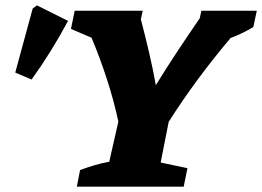

<svg xmlns="http://www.w3.org/2000/svg" viewBox="-20 -697 979 717"><path d="M267 0 279 -62Q306 -72 333 -80Q360 -88 388 -93L422 -243Q405 -322 379.5 -400.5Q354 -479 322 -556L245 -589L259 -657H513L506 -625Q522 -564 536.5 -502Q551 -440 562 -379Q598 -438 640 -501.5Q682 -565 726 -629L732 -657H939L926 -596Q884 -571 841 -555Q776 -478 718 -399.5Q660 -321 610 -242L580 -90L680 -69L666 0ZM98 -400 37 -426 102 -665 118 -677 234 -619Q174 -506 98 -400Z"/></svg>

Font: Piazzolla ExtraBold
Style: Italic
Weight: 800
Italic angle: -11.3°
Designer: Juan Pablo del Peral
Foundry: Huerta Tipografica
Version: Version 1.330